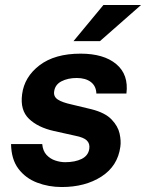

<svg xmlns="http://www.w3.org/2000/svg" viewBox="-20 -743 588 773"><path d="M228.5 10Q175.5 10 129.2 -7.8Q83 -25.5 54.2 -63.5Q25.5 -101.5 24.5 -163H150Q152.5 -135.5 167.2 -119.5Q182 -103.5 202.5 -96.8Q223 -90 242 -90Q282 -90 308.8 -103.2Q335.5 -116.5 339.5 -144Q342.5 -165 329.5 -177.5Q316.5 -190 283 -196.5L197.5 -215.5Q132.5 -230 96.5 -264.8Q60.5 -299.5 69 -363.5Q78 -433.5 139.2 -480.2Q200.5 -527 304.5 -527Q398 -527 448.2 -484.8Q498.5 -442.5 489 -366.5H368Q367 -396.5 345.8 -412.8Q324.5 -429 289 -429Q253 -429 227.2 -415.5Q201.5 -402 198 -374.5Q195 -354 212.8 -342.2Q230.5 -330.5 270 -322L349 -303Q403.5 -289 429.2 -262Q455 -235 461.5 -205.2Q468 -175.5 464.5 -152Q454 -74.5 388.5 -32.2Q323 10 228.5 10ZM396.5 -723H548L382.5 -577.5H276Z"/></svg>

Font: Public Sans
Style: Bold Italic
Weight: 700
Italic angle: -8°
Designer: The Public Sans project authors (U.S. Web Design System). Libre Franklin designed by Pablo Impallari and Rodrigo Fuenzal
Version: Version 1.008; ttfautohint (v1.8.1) -l 8 -r 50 -G 200 -x 14 